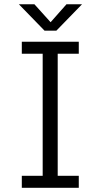

<svg xmlns="http://www.w3.org/2000/svg" viewBox="-20 -900 490 920"><path d="M373 -879.5 250 -753H193.5L70.5 -879.5H145L222.5 -793.5L298.5 -879.5ZM357.5 -642.5H256.5V-57.5H357.5V0H84.5V-57.5H184.5V-642.5H84.5V-700H357.5Z"/></svg>

Font: League Mono Condensed Light
Style: Regular
Weight: 300
Width: 1
Designer: Tyler Finck
Foundry: The League of Moveable Type / Tyler Finck
Version: Version 2.210